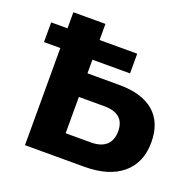

<svg xmlns="http://www.w3.org/2000/svg" viewBox="-130 -875 1016 1007"><g transform="rotate(20 378.5 -371.0)"><path d="M111.8 -742H290.9V-466.1H468.6Q595.4 -466.1 662.5 -408.3Q729.6 -350.5 729.6 -240.2Q729.6 -126 654.4 -63Q579.3 0 443 0H111.8ZM546.3 -235.4Q546.3 -334.4 432.3 -334.4H290.9V-131.7H432.3Q487.9 -131.7 517.1 -158.3Q546.3 -184.9 546.3 -235.4ZM20.6 -652.2H500.9V-542.2H20.6Z"/></g></svg>

Font: iiserrat Thin
Style: Regular
Weight: 100
Designer: Akira Ohta
Foundry: Akira Ohta
Version: Version 1.200;Glyphs 3.3.1 (3343)